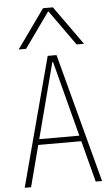

<svg xmlns="http://www.w3.org/2000/svg" viewBox="-64 -1042 629 1083"><g transform="rotate(-5 250.0 -500.0)"><path d="M31 0 225 -730H275L469 0H433L252 -693H248L67 0ZM114 -234V-266H386V-234ZM65 -780 222 -1000H278L435 -780H393L252 -978H248L107 -780Z"/></g></svg>

Font: M PLUS 1 Code ExtraLight
Style: Regular
Weight: 250
Designer: Coji Morishita
Foundry: UNDERFOREST DESIGN
Version: Version 1.002